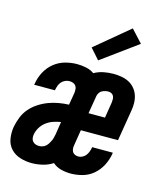

<svg xmlns="http://www.w3.org/2000/svg" viewBox="-115 -861 830 958"><g transform="rotate(15 300.0 -382.0)"><path d="M138 8Q107 8 78 -1Q49 -10 29.5 -31Q10 -52 5 -82Q0 -112 5 -143Q10 -169 20 -194.5Q30 -220 48 -241Q66 -262 90 -277.5Q114 -293 139.5 -302.5Q165 -312 191 -316.5Q217 -321 243 -322L254 -387Q255 -397 254 -406.5Q253 -416 247.5 -423Q242 -430 233 -433Q224 -436 215 -436Q204 -436 193 -431Q182 -426 174.5 -417.5Q167 -409 163 -398Q159 -387 157 -376Q157 -376 156.5 -375Q156 -374 156 -373H49Q50 -375 50 -377Q50 -379 51 -381Q56 -412 71.5 -441Q87 -470 112.5 -490.5Q138 -511 169 -519.5Q200 -528 230 -528Q254 -528 277.5 -523Q301 -518 319 -505Q342 -518 367.5 -523Q393 -528 418 -528Q439 -528 459.5 -524.5Q480 -521 497.5 -512Q515 -503 528 -488Q541 -473 547.5 -454Q554 -435 554.5 -414Q555 -393 551 -372L525 -214H333L320 -133Q318 -124 319 -114.5Q320 -105 324.5 -98Q329 -91 337.5 -87.5Q346 -84 355 -84Q365 -84 375.5 -89.5Q386 -95 392.5 -103.5Q399 -112 403 -122.5Q407 -133 409 -144Q409 -144 409 -145Q409 -146 409 -147H516Q516 -145 515.5 -143Q515 -141 515 -139Q510 -109 495 -80Q480 -51 455.5 -30Q431 -9 400 -0.5Q369 8 340 8Q313 8 288.5 1.5Q264 -5 246 -21Q221 -5 193 1.5Q165 8 138 8ZM348 -306H433L446 -387Q447 -396 447 -404.5Q447 -413 443.5 -420.5Q440 -428 432.5 -432Q425 -436 416 -436Q408 -436 399.5 -434Q391 -432 383.5 -428Q376 -424 371 -416.5Q366 -409 364 -401ZM152 -84Q160 -84 169.5 -87Q179 -90 186 -96.5Q193 -103 198 -111Q203 -119 207 -127.5Q211 -136 213 -145Q215 -154 217 -163L227 -228Q208 -225 188.5 -218.5Q169 -212 152 -199Q135 -186 124.5 -168Q114 -150 111 -130Q110 -121 111.5 -112Q113 -103 119 -96.5Q125 -90 133.5 -87Q142 -84 152 -84ZM326 -573 278 -627 452 -772 511 -708Z"/></g></svg>

Font: Iosevka SS04 SmBd Ex Obl
Style: Regular
Weight: 600
Width: 7
Italic angle: -9°
Monospace: yes
Designer: Belleve Invis
Foundry: Belleve Invis
Version: Version 19.0.0; ttfautohint (v1.8.4)